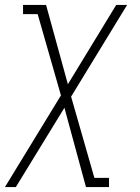

<svg xmlns="http://www.w3.org/2000/svg" viewBox="-46 -550 566 775"><path d="M-26 205 200 -165 106 -493H47V-530H140L228 -210L423 -530H467L241 -160L335 168H394V205H301L214 -115L18 205Z"/></svg>

Font: Iosevka Slab XLtObl
Style: Regular
Weight: 200
Italic angle: -9°
Monospace: yes
Designer: Belleve Invis
Foundry: Belleve Invis
Version: Version 11.1.1; ttfautohint (v1.8.3)